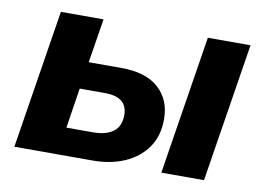

<svg xmlns="http://www.w3.org/2000/svg" viewBox="-60 -580 922 669"><g transform="rotate(10 401.5 -245.5)"><path d="M27 0 105 -491H256L231 -335H347Q434 -335 479 -294Q524 -253 524 -185Q524 -125 495 -84Q466 -43 416.5 -21.5Q367 0 304 0ZM194 -97H288Q334 -97 359.5 -116Q385 -135 385 -175Q385 -207 365 -223Q345 -239 306 -239H216ZM547 0 625 -491H776L698 0Z"/></g></svg>

Font: Nunito Sans 12pt ExtraBold
Style: Italic
Weight: 800
Italic angle: -9°
Designer: Vernon Adams
Foundry: Vernon Adams
Version: Version 3.101;gftools[0.9.27]